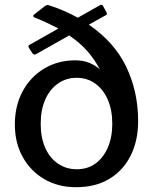

<svg xmlns="http://www.w3.org/2000/svg" viewBox="-20 -772 639 802"><path d="M557 -266Q557 -184 525.5 -121.5Q494 -59 436 -24.5Q378 10 298 10Q222 10 164.5 -24Q107 -58 74.5 -117Q42 -176 42 -252Q42 -330 74.5 -390.5Q107 -451 164.5 -485.5Q222 -520 294 -520Q327 -520 353 -509.5Q379 -499 397 -482Q377 -521 346.5 -556.5Q316 -592 269 -624L131 -546Q121 -540 114 -552L102 -570Q98 -576 99 -580Q100 -584 104 -585L224 -653Q201 -665 176.5 -676.5Q152 -688 124 -699Q120 -701 119 -704.5Q118 -708 122 -711L168 -747Q173 -750 176 -751Q179 -752 187 -749Q219 -739 248.5 -726Q278 -713 305 -698L397 -750Q405 -755 410 -748L425 -720Q429 -713 423 -709L351 -669Q458 -596 507.5 -492.5Q557 -389 557 -266ZM301 -65Q346 -65 379 -89Q412 -113 430.5 -156Q449 -199 449 -255Q449 -312 430.5 -355Q412 -398 378.5 -422.5Q345 -447 300 -447Q256 -447 221.5 -422.5Q187 -398 168.5 -355Q150 -312 150 -255Q150 -198 168.5 -155.5Q187 -113 221.5 -89Q256 -65 301 -65Z"/></svg>

Font: Libre Franklin Medium
Style: Regular
Weight: 500
Designer: Pablo Impallari, Rodrigo Fuenzalida, Nhung Nguyen
Foundry: Impallari Type
Version: Version 3.000